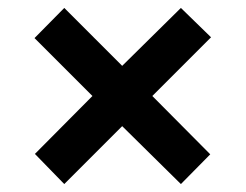

<svg xmlns="http://www.w3.org/2000/svg" viewBox="-20 -595 621 484"><path d="M436 -575 512 -501 364 -353 510 -206 436 -131 288 -277 142 -131 68 -207 213 -353 67 -499 142 -575 288 -429Z"/></svg>

Font: Noto Sans Lao
Style: Bold
Weight: 700
Designer: Monotype Design Team
Foundry: Monotype Imaging Inc.
Version: Version 2.003